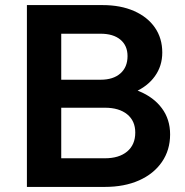

<svg xmlns="http://www.w3.org/2000/svg" viewBox="-20 -735 729 755"><path d="M85.8 0V-715H383.1Q454 -715 506.9 -691.8Q559.9 -668.6 589 -626.7Q618.1 -584.7 618.1 -528.4Q618.1 -475.7 589 -435.2Q559.9 -394.6 506.9 -371.8Q454 -349 383.1 -349H230.8V-400.1H392.1Q469.2 -400.1 526.8 -376.4Q584.4 -352.7 616.6 -309.2Q648.9 -265.8 648.9 -206.5Q648.9 -144.9 616.7 -98.1Q584.6 -51.4 526.9 -25.7Q469.2 0 392.1 0ZM220.8 -112.6H392.7Q448.1 -112.6 480 -139.2Q511.9 -165.9 511.9 -213.8Q511.9 -259.7 480 -285.6Q448.1 -311.4 392.7 -311.4H210.8V-421.5H375.8Q425.3 -421.5 453.4 -446.3Q481.5 -471 481.5 -514.4Q481.5 -555.7 453.4 -579.1Q425.3 -602.4 375.8 -602.4H220.8Z"/></svg>

Font: Wix Madefor Display
Style: Regular
Weight: 400
Designer: Dalton Maag Ltd
Foundry: Dalton Maag Ltd
Version: Version 3.100